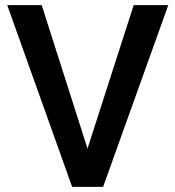

<svg xmlns="http://www.w3.org/2000/svg" viewBox="-20 -731 686 751"><path d="M8.3 -710.9 262.2 0H383.3L638.2 -710.9H502.9L322.3 -149.9L143.1 -710.9Z"/></svg>

Font: Vazirmatn Medium
Style: Regular
Weight: 500
Designer: Saber Rastikerdar
Foundry: Saber Rastikerdar
Version: Version 33.003